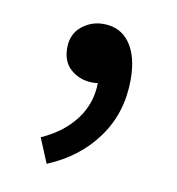

<svg xmlns="http://www.w3.org/2000/svg" viewBox="-46 -157 341 369"><g transform="rotate(10 124.5 28.0)"><path d="M67.4 169.9 47.3 121.6Q89.9 102.8 113.8 70.6Q137.7 38.4 137.3 -2.4L128.4 -76.3L168.7 -16.3Q160.5 -6.6 149.8 -2.9Q139.1 0.8 127.1 0.8Q103.3 0.8 85.4 -13.9Q67.6 -28.6 67.6 -56.5Q67.6 -83.3 86.1 -98.6Q104.6 -113.8 128.6 -113.8Q161.9 -113.8 180.1 -88.3Q198.4 -62.8 198.4 -17.2Q198.4 47.4 163.2 96.1Q128.1 144.8 67.4 169.9Z"/></g></svg>

Font: SourceSans3VF
Style: Regular
Weight: 200
Designer: Paul D. Hunt
Foundry: Adobe
Version: Version 3.052;hotconv 1.1.0;makeotfexe 2.6.0